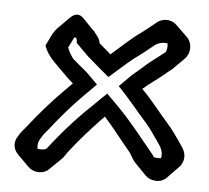

<svg xmlns="http://www.w3.org/2000/svg" viewBox="-42 -607 643 590"><g transform="rotate(5 279.0 -312.0)"><path d="M218 -429C238 -411 264 -390 286 -371C311 -393 336 -416 360 -435C380 -449 402 -467 418 -480C430 -490 446 -492 458 -490C460 -480 458 -470 455 -463C430 -443 406 -427 383 -405C372 -396 363 -388 355 -381L320 -346C352 -314 383 -274 412 -242C425 -227 438 -209 448 -194C458 -178 474 -163 469 -138V-137C463 -136 457 -136 451 -137C449 -137 446 -139 446 -139C444 -142 443 -143 442 -145C404 -191 365 -242 322 -285L287 -320C277 -311 267 -301 257 -291L221 -256C183 -218 148 -177 117 -137L114 -134C107 -131 96 -131 88 -133C86 -144 88 -156 96 -167C102 -178 107 -183 117 -195C144 -230 176 -267 208 -300L218 -310L253 -345L218 -380C203 -392 187 -406 173 -418C165 -429 159 -439 155 -451L171 -483H177C179 -478 180 -473 180 -467ZM117 -402 152 -367C161 -358 168 -351 179 -342L155 -318C116 -279 79 -236 47 -195C37 -183 32 -178 26 -167C11 -147 16 -124 30 -110L65 -75C75 -65 91 -59 107 -62C117 -64 123 -67 129 -73L130 -74L166 -109C174 -117 178 -127 187 -137C213 -171 244 -205 275 -238L286 -249C315 -217 344 -178 372 -145C378 -135 383 -125 391 -116L392 -115L427 -79C433 -73 441 -69 451 -67C467 -64 481 -68 491 -78L492 -79L527 -115C533 -121 537 -129 539 -138C544 -163 528 -178 518 -194C508 -209 495 -227 482 -242C454 -273 425 -312 393 -344C410 -359 429 -372 448 -387C463 -399 469 -405 480 -413L515 -448C533 -466 533 -497 516 -514L480 -549C464 -565 436 -566 418 -550C402 -537 380 -519 360 -505C336 -486 311 -463 286 -441C275 -451 262 -462 250 -472C249 -479 246 -487 241 -493L234 -502C232 -505 231 -507 229 -509H228L193 -545C181 -557 167 -557 153 -543L118 -508C113 -503 107 -495 102 -486L85 -451C91 -433 102 -417 117 -402Z"/></g></svg>

Font: Dictator
Style: Chalk
Weight: 500
Version: Version MIL.1277